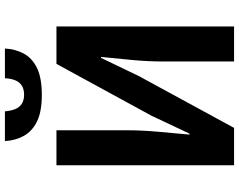

<svg xmlns="http://www.w3.org/2000/svg" viewBox="-118 -878 996 801"><g transform="rotate(-90 380.5 -478.0)"><path d="M91 0V-741H237V-445Q237 -382 230.5 -313Q224 -244 219 -186H223L298 -345L514 -741H670V0H524V-297Q524 -361 530.5 -428Q537 -495 543 -555H539L463 -397L247 0ZM385 -802Q315 -802 274 -822Q233 -842 213.5 -877.5Q194 -913 192 -956H316Q318 -932 325 -914Q332 -896 347 -886Q362 -876 385 -876Q409 -876 424 -886Q439 -896 446 -914Q453 -932 454 -956H578Q576 -913 557 -877.5Q538 -842 496.5 -822Q455 -802 385 -802Z"/></g></svg>

Font: Farlight84_Sys_V01
Style: Bold
Weight: 700
Designer: Monotype Design Team, Nadine Chahine and Nizar Qandah
Foundry: Monotype Imaging Inc.
Version: Version 2.004;October 31, 2024;FontCreator 14.0.0.2814 64-bi